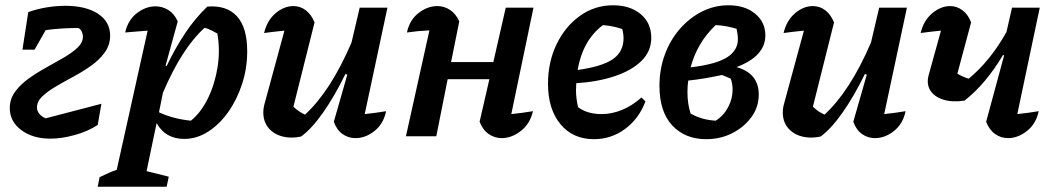

<svg xmlns="http://www.w3.org/2000/svg" viewBox="-20 -516 3993 727"><path d="M171 9Q104 9 60.5 -23.5Q17 -56 17 -107Q17 -141 37 -168.5Q57 -196 88.5 -218.5Q120 -241 155.5 -260.5Q191 -280 222.5 -298.5Q254 -317 274 -336Q294 -355 294 -378Q294 -385 290.5 -394Q287 -403 279 -409Q276 -410 273 -410Q213 -410 153 -402L111 -328H65L87 -470Q120 -482 156.5 -488Q193 -494 227 -494Q305 -494 351 -464Q397 -434 397 -381Q397 -346 377 -318Q357 -290 325.5 -267.5Q294 -245 258.5 -226Q223 -207 191.5 -188.5Q160 -170 140 -151Q120 -132 120 -109Q120 -96 129 -85Q138 -74 153 -68L364 -123L350 -43Q314 -19 264 -5Q214 9 171 9Z M350 191 357 155Q395 136 422 127L539 -400Q516 -398 495.5 -396.5Q475 -395 454 -393Q464 -439 497.5 -465.5Q531 -492 569 -492Q595 -492 617.5 -478Q640 -464 653 -435L607 -268L611 -266Q644 -335 681.5 -391Q719 -447 765 -491Q838 -497 877 -454.5Q916 -412 916 -322Q916 -257 896.5 -197.5Q877 -138 844 -91.5Q811 -45 768 -17.5Q725 10 678 10Q606 10 573 -50L535 132L619 153L611 191ZM582 -91Q634 -66 703 -59Q742 -91 768 -145Q794 -199 804 -263Q814 -327 803 -389Q791 -396 779.5 -401.5Q768 -407 755 -411Q669 -334 597 -165Z M1244 -55 1295 -233 1288 -236Q1247 -152 1203.5 -90Q1160 -28 1120 1Q1101 5 1086 5Q1037 5 1007 -21Q977 -47 977 -90Q977 -107 982 -124L1057 -400Q1016 -396 980 -391Q991 -438 1023 -465.5Q1055 -493 1091 -493Q1117 -493 1138 -477Q1159 -461 1171 -431L1091 -112Q1112 -92 1135 -82Q1183 -126 1227 -194Q1271 -262 1311 -355L1342 -487H1447L1361 -84Q1400 -88 1442 -95Q1432 -47 1398 -20Q1364 7 1326 7Q1299 7 1277 -8.5Q1255 -24 1244 -55Z M1517 0 1606 -401Q1561 -399 1521 -393Q1530 -439 1564 -466Q1598 -493 1636 -493Q1662 -493 1684 -478.5Q1706 -464 1719 -435L1688 -281H1848L1895 -487H2000L1916 -84Q1956 -88 1998 -95Q1987 -47 1952 -20Q1917 7 1880 7Q1853 7 1830.5 -8.5Q1808 -24 1796 -55L1833 -216H1675L1632 0Z M2229 11Q2149 11 2102 -46Q2055 -103 2055 -199Q2055 -281 2087.5 -348.5Q2120 -416 2176 -456Q2232 -496 2301 -496Q2366 -496 2406 -462.5Q2446 -429 2446 -373Q2446 -322 2409 -285.5Q2372 -249 2307.5 -227.5Q2243 -206 2162 -201Q2161 -188 2161 -175Q2161 -142 2169 -110Q2204 -84 2258 -84Q2296 -84 2334.5 -99.5Q2373 -115 2409 -147L2424 -132Q2399 -66 2346.5 -27.5Q2294 11 2229 11ZM2341 -371Q2341 -389 2336 -406Q2301 -418 2263 -421Q2187 -364 2167 -251Q2260 -264 2300.5 -292Q2341 -320 2341 -371Z M2654 11Q2574 11 2525.5 -41Q2477 -93 2477 -191Q2477 -255 2498 -311Q2519 -367 2556 -408.5Q2593 -450 2639.5 -473Q2686 -496 2738 -496Q2801 -496 2839.5 -464Q2878 -432 2878 -382Q2878 -303 2769 -262Q2853 -238 2853 -158Q2853 -111 2825.5 -73Q2798 -35 2753 -12Q2708 11 2654 11ZM2774 -368Q2774 -384 2769 -407Q2749 -413 2730 -416.5Q2711 -420 2690 -421Q2620 -355 2595 -261Q2689 -272 2731.5 -298Q2774 -324 2774 -368ZM2583 -167Q2583 -123 2595 -86Q2637 -62 2690 -59Q2720 -78 2737 -110Q2754 -142 2754 -177Q2754 -197 2747 -218Q2732 -225 2714 -232Q2681 -225 2648.5 -219.5Q2616 -214 2586 -211Q2583 -190 2583 -167ZM2665 -46Q2668 -47 2672 -49Z M3211 -55 3262 -233 3255 -236Q3214 -152 3170.5 -90Q3127 -28 3087 1Q3068 5 3053 5Q3004 5 2974 -21Q2944 -47 2944 -90Q2944 -107 2949 -124L3024 -400Q2983 -396 2947 -391Q2958 -438 2990 -465.5Q3022 -493 3058 -493Q3084 -493 3105 -477Q3126 -461 3138 -431L3058 -112Q3079 -92 3102 -82Q3150 -126 3194 -194Q3238 -262 3278 -355L3309 -487H3414L3328 -84Q3367 -88 3409 -95Q3399 -47 3365 -20Q3331 7 3293 7Q3266 7 3244 -8.5Q3222 -24 3211 -55Z M3632 -135Q3585 -128 3551 -139Q3517 -150 3502 -174.5Q3487 -199 3497 -234L3543 -400Q3502 -396 3466 -391Q3477 -438 3509.5 -465.5Q3542 -493 3578 -493Q3603 -493 3624.5 -477Q3646 -461 3657 -431L3605 -237Q3625 -225 3648 -218Q3689 -252 3725 -296.5Q3761 -341 3791 -395L3812 -487H3917L3832 -84Q3871 -88 3913 -95Q3903 -47 3868.5 -20Q3834 7 3797 7Q3770 7 3748 -8.5Q3726 -24 3714 -55L3782 -306L3778 -308Q3746 -254 3709.5 -210.5Q3673 -167 3632 -135Z"/></svg>

Font: Piazzolla SemiBold
Style: Italic
Weight: 600
Italic angle: -11.3°
Designer: Juan Pablo del Peral
Foundry: Huerta Tipografica
Version: Version 1.330